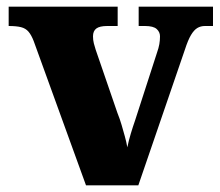

<svg xmlns="http://www.w3.org/2000/svg" viewBox="-20 -556 659 576"><path d="M81 -433Q74 -451 65.5 -461Q57 -471 43 -474.5Q29 -478 6 -478V-536H333V-478H302Q279 -478 269 -470.5Q259 -463 259 -447Q259 -436 261.5 -426Q264 -416 267 -407L332 -218Q340 -198 345 -180.5Q350 -163 354.5 -147Q359 -131 362 -114Q366 -134 372.5 -155.5Q379 -177 385 -194L451 -398Q456 -412 458 -423.5Q460 -435 460 -447Q460 -460 450 -469Q440 -478 415 -478H396V-536H619V-478H595Q582 -478 572 -472Q562 -466 553 -451Q544 -436 535 -408L395 0H238Z"/></svg>

Font: Noto Rashi Hebrew ExtraBold
Style: Regular
Weight: 800
Version: Version 1.006